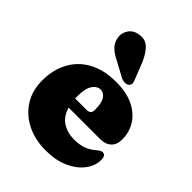

<svg xmlns="http://www.w3.org/2000/svg" viewBox="-219 -870 997 997"><g transform="rotate(45 280.0 -371.0)"><path d="M535.5 -307.5Q535.5 -269.5 513.5 -248.8Q491.5 -228 452 -228H221Q236 -178 272.2 -154.2Q308.5 -130.5 361 -130.5Q392.5 -130.5 421 -139.2Q449.5 -148 474.5 -169Q488.5 -181 496.2 -185.2Q504 -189.5 511.5 -189.5Q533.5 -188.5 533.5 -156Q533.5 -111.5 503.8 -72.8Q474 -34 420.5 -10Q367 14 295 14Q215.5 14 154.5 -16.8Q93.5 -47.5 59 -102.2Q24.5 -157 24.5 -230.5Q24.5 -309 56.8 -369.2Q89 -429.5 151.2 -463.2Q213.5 -497 303 -497Q378 -497 429.8 -471.8Q481.5 -446.5 508.5 -403.8Q535.5 -361 535.5 -307.5ZM211.5 -301.5Q211.5 -293.5 212 -285.5H296Q326.5 -285.5 326.5 -315Q326.5 -367 311 -389.5Q295.5 -412 273.5 -412Q248 -412 229.8 -385.8Q211.5 -359.5 211.5 -301.5ZM324.5 -667.5 359.5 -578.5Q365.5 -566 367.2 -554.8Q369 -543.5 360 -534Q352 -526 338.2 -525.5Q324.5 -525 312.5 -530.5L229 -575.5Q189 -595 169.5 -615.5Q150 -636 145 -667Q140 -696 158.2 -723Q176.5 -750 213 -755Q254 -761.5 279.8 -736.2Q305.5 -711 324.5 -667.5Z"/></g></svg>

Font: Fraunces 9pt Soft Black
Style: Regular
Weight: 900
Version: Version 1.000;[b76b70a41]